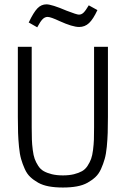

<svg xmlns="http://www.w3.org/2000/svg" viewBox="-20 -838 567 866"><path d="M419.4 -792.5Q400.4 -751.5 381.6 -733.9Q362.8 -716.3 336.9 -716.3Q307.1 -716.3 249 -742.7Q208.5 -761.7 194.8 -761.7Q182.1 -761.7 171.9 -751.2Q161.6 -740.7 147.9 -714.8L108.4 -737.3H109.9Q131.3 -782.2 148.7 -800.3Q166 -818.4 189.5 -818.4Q213.4 -818.4 280.8 -789.6Q326.2 -772 335.9 -772Q347.7 -772 356.9 -781Q366.2 -790 380.4 -814ZM404.3 -263.7V-627H466.8V-310.1Q466.8 -268.1 465.8 -238.5Q464.8 -209 461.7 -176Q458.5 -143.1 452.1 -120.8Q445.8 -98.6 435.8 -76.2Q425.8 -53.7 410.6 -39.6Q395.5 -25.4 375 -13.9Q354.5 -2.4 326.7 2.7Q298.8 7.8 263.7 7.8Q228.5 7.8 200.7 2.7Q172.9 -2.4 152.3 -13.9Q131.8 -25.4 116.7 -39.6Q101.6 -53.7 91.6 -76.2Q81.5 -98.6 75.2 -120.8Q68.8 -143.1 65.7 -176Q62.5 -209 61.5 -238.5Q60.5 -268.1 60.5 -310.1V-627H123V-263.7Q123 -230 123.8 -208.7Q124.5 -187.5 127.7 -162.1Q130.9 -136.7 136.5 -121.3Q142.1 -106 152.3 -90.1Q162.6 -74.2 177.5 -65.9Q192.4 -57.6 213.9 -52.2Q235.4 -46.9 263.7 -46.9Q292 -46.9 313.5 -52.2Q335 -57.6 349.9 -65.9Q364.7 -74.2 375 -90.1Q385.3 -106 390.9 -121.3Q396.5 -136.7 399.7 -162.1Q402.8 -187.5 403.6 -208.7Q404.3 -230 404.3 -263.7Z"/></svg>

Font: Anaheim
Style: Regular
Weight: 400
Designer: vernon adams
Foundry: vernon adams
Version: Version 1.002; ttfautohint (v0.93.5-3d13) -l 8 -r 50 -G 200 